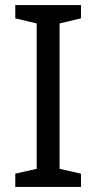

<svg xmlns="http://www.w3.org/2000/svg" viewBox="-20 -734 379 754"><path d="M298 0H40V-52L124 -71V-642L40 -662V-714H298V-662L214 -642V-71L298 -52Z"/></svg>

Font: Noto Sans Tifinagh Hawad
Style: Regular
Weight: 400
Designer: JamraPatel
Foundry: JamraPatel LLC
Version: Version 2.006; ttfautohint (v1.8.4.7-5d5b)